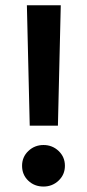

<svg xmlns="http://www.w3.org/2000/svg" viewBox="-20 -702 327 722"><path d="M81.1 -682.1H208.5L197.8 -229.5H91.8ZM63 -78.6Q63 -111.8 86.7 -134.3Q110.4 -156.7 143.6 -156.7Q176.8 -156.7 200.4 -134.3Q224.1 -111.8 224.1 -78.6Q224.1 -45.4 200.4 -22.9Q176.8 -0.5 143.6 -0.5Q109.4 -0.5 86.2 -22.7Q63 -44.9 63 -78.6Z"/></svg>

Font: Vazirmatn FD NL SemiBold
Style: Regular
Weight: 600
Designer: Saber Rastikerdar
Foundry: Saber Rastikerdar
Version: Version 33.003